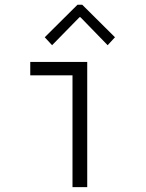

<svg xmlns="http://www.w3.org/2000/svg" viewBox="-20 -770 602 790"><path d="M278.3 -460H104.5V-515.1H338.9V0H278.3ZM164.1 -616.7 298.8 -750.5H318.4L453.1 -616.7L422.9 -584L311 -699.2H307.1L194.3 -584Z"/></svg>

Font: Reddit Mono Light
Style: Regular
Weight: 300
Monospace: yes
Designer: Stephen Hutchings
Foundry: Reddit
Version: Version 1.011